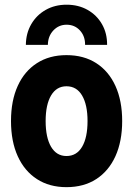

<svg xmlns="http://www.w3.org/2000/svg" viewBox="-20 -773 556 801"><path d="M257.3 7.8Q186 7.8 134 -25.9Q82 -59.6 54 -121.3Q25.9 -183.1 25.9 -268.1Q25.9 -353 54 -414.6Q82 -476.1 134 -509.5Q186 -543 257.3 -543Q329.6 -543 381.6 -509.5Q433.6 -476.1 461.7 -414.3Q489.7 -352.5 489.7 -268.1Q489.7 -183.6 461.7 -121.6Q433.6 -59.6 381.6 -25.9Q329.6 7.8 257.3 7.8ZM257.3 -122.1Q299.8 -122.1 322.5 -160.6Q345.2 -199.2 345.2 -268.1Q345.2 -335.9 322.5 -374.5Q299.8 -413.1 257.3 -413.1Q215.8 -413.1 193.1 -374.8Q170.4 -336.4 170.4 -268.1Q170.4 -199.2 193.1 -160.6Q215.8 -122.1 257.3 -122.1ZM257.8 -753.4Q307.1 -753.4 345.5 -731.7Q383.8 -710 405.5 -672.1Q427.2 -634.3 426.8 -585.9H335Q335.4 -622.1 313.5 -646Q291.5 -669.9 257.8 -669.9Q225.1 -669.9 202.6 -646Q180.2 -622.1 179.7 -585.9H87.9Q88.4 -634.3 110.4 -672.1Q132.3 -710 170.7 -731.7Q209 -753.4 257.8 -753.4Z"/></svg>

Font: Reddit Sans Condensed ExtraBold
Style: Regular
Weight: 800
Designer: Stephen Hutchings
Foundry: Reddit
Version: Version 1.014